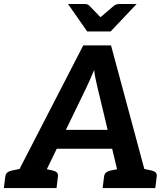

<svg xmlns="http://www.w3.org/2000/svg" viewBox="-41 -954 850 974"><path d="M8.2 0 381.4 -723.8H522.2L717.2 0H610.3Q592.2 0 581.5 -8.8Q570.9 -17.6 568.3 -31L453.1 -512.4Q448.9 -531 444.3 -551.8Q439.7 -572.5 436.5 -598.8Q425.8 -572.5 416.5 -552.1Q407.3 -531.7 398 -511.4L165.3 -31Q159.6 -19.1 146.4 -9.6Q133.2 0 115.6 0ZM97 0 105.1 -67.1H197.4L189.3 0ZM210.8 -199.5 240.1 -295.1H552.8L558.1 -199.5ZM526 0 534.1 -67.1H632.1L624 0ZM-21.4 0 -14.1 -58.1Q-12.6 -71.6 -4.1 -78.6Q4.4 -85.6 18.7 -88.8L77.4 -100.8L77.7 0ZM146.5 0 171.6 -100.8 227.6 -88.8Q241.1 -85.6 247.8 -78.6Q254.5 -71.6 252.9 -58.1L245.7 0ZM479.7 0 486.9 -58.1Q488.5 -71.6 497 -78.6Q505.5 -85.6 519.7 -88.8L578.5 -100.8L578.8 0ZM647.6 0 672.7 -100.8 728.6 -88.8Q742.2 -85.6 748.9 -78.6Q755.6 -71.6 754 -58.1L746.7 0ZM652.2 -933.8 520.2 -794.4H401.3L304 -933.8H388.1Q403.5 -933.8 412.2 -925.1L468.8 -866.7L537.3 -925.1Q541.4 -928.7 549.1 -931.3Q556.8 -933.8 564.5 -933.8Z"/></svg>

Font: Aleo
Style: Italic
Weight: 400
Italic angle: -7°
Designer: Alessio Laiso
Foundry: Alessio Laiso
Version: Version 2.001;gftools[0.9.29]